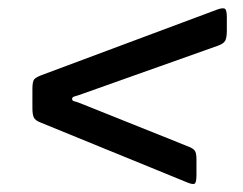

<svg xmlns="http://www.w3.org/2000/svg" viewBox="-20 -632 600 474"><path d="M183.5 -375 445.5 -270Q456 -266 460.5 -260.5Q465 -255 465 -239.5V-199.5Q465 -180 459.8 -178.2Q454.5 -176.5 442.5 -181.5L79 -330Q67.5 -334.5 63.8 -341.5Q60 -348.5 60 -365V-412.5Q60 -431.5 64.8 -436.5Q69.5 -441.5 82.5 -446.5L516.5 -608.5Q529 -613 534.5 -610.8Q540 -608.5 540 -589.5V-556.5Q540 -538.5 535.8 -531.2Q531.5 -524 519 -519.5L184 -400.5Q171.5 -396 164.8 -394.2Q158 -392.5 158 -388Q158 -383 164 -381.8Q170 -380.5 183.5 -375Z"/></svg>

Font: Besley*
Style: Bold Italic
Weight: 700
Italic angle: -13°
Designer: Owen Earl
Foundry: indestructible type*
Version: Version 2.000; ttfautohint (v1.8.3)